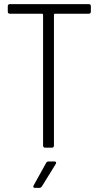

<svg xmlns="http://www.w3.org/2000/svg" viewBox="-20 -720 506 936"><path d="M18 -690V-663C18 -657 22 -653 28 -653H186C188 -653 190 -651 190 -649V-10C190 -4 194 0 200 0H233C239 0 243 -4 243 -10V-649C243 -651 245 -653 247 -653H413C419 -653 423 -657 423 -663V-690C423 -696 419 -700 413 -700H28C22 -700 18 -696 18 -690ZM151 196H172C177 196 181 193 184 189L252 79C256 72 253 67 245 67H217C212 67 207 70 205 74L144 184C140 191 143 196 151 196Z"/></svg>

Font: Barlow Semi Condensed Light
Style: Regular
Weight: 300
Width: 4
Designer: Jeremy Tribby
Foundry: Tribby Type
Version: Version 1.422;hotconv 1.0.109;makeotfexe 2.5.65596